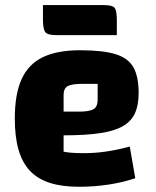

<svg xmlns="http://www.w3.org/2000/svg" viewBox="-20 -708 603 742"><path d="M285.2 13.8Q219.8 13.8 172.7 -1.2Q125.6 -16.3 95.7 -47.9Q65.8 -79.6 51.5 -129.7Q37.2 -179.8 37.2 -250Q37.2 -343.7 63.4 -401.8Q89.6 -460 145.3 -486.9Q200.9 -513.8 289.2 -513.8Q376.6 -513.8 425.8 -498.9Q475 -484 495.4 -448.1Q515.8 -412.2 515.8 -348.6Q515.8 -301.9 501.5 -270.4Q487.2 -238.9 454.2 -220.1Q421.2 -201.4 365.3 -193.2Q309.3 -185 225.8 -185H195.8V-276.6H284.8Q326.2 -276.6 341.8 -286.4Q357.4 -296.1 357.4 -322.5V-383.9H298.2Q257 -383.9 241.4 -375Q225.8 -366 225.8 -341.1V-121.8Q240.2 -118.8 258.7 -117.5Q277.3 -116.1 304.7 -116.1Q347 -116.1 390.1 -122.4Q433.3 -128.6 481.5 -141.6L502.8 -19.2Q454.4 -3 399.2 5.4Q343.9 13.8 285.2 13.8ZM197 -572.3Q162.2 -572.3 154.1 -585.1Q146 -597.9 146 -632V-688.3H381.4Q416.2 -688.3 423.9 -676.5Q431.5 -664.7 431.5 -629.6V-572.3Z"/></svg>

Font: Changa
Style: Regular
Weight: 400
Designer: Eduardo Rodriguez Tunni
Foundry: Eduardo Rodriguez Tunni
Version: Version 3.003